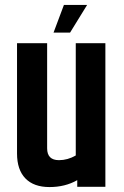

<svg xmlns="http://www.w3.org/2000/svg" viewBox="-20 -757 501 778"><path d="M287 -582H407V0H293V-27Q244 1 180.5 1Q117 1 83 -34Q49 -69 49 -135V-582H171V-156Q171 -108 219 -108Q254 -108 287 -127ZM239 -737H333L264 -625H197Z"/></svg>

Font: Khand Semibold
Style: Regular
Weight: 600
Designer: Devanagari: Sanchit Sawaria, Jyotish Sonowal; Latin: Satya Rajpurohit
Foundry: Indian Type Foundry
Version: Version 1.100;PS 1.0;hotconv 1.0.78;makeotf.lib2.5.61930; tt